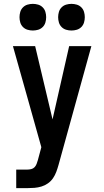

<svg xmlns="http://www.w3.org/2000/svg" viewBox="-20 -974 540 994"><path d="M64 0V-96H121Q131 -96 141.5 -98.5Q152 -101 159 -108.5Q166 -116 169.5 -125.5Q173 -135 176 -145L194 -212L125 -458L47 -735H162L252 -356L338 -735H453L283 -120Q278 -102 271.5 -84.5Q265 -67 254.5 -51.5Q244 -36 228.5 -25Q213 -14 195 -8.5Q177 -3 158.5 -1.5Q140 0 121 0ZM350 -816Q336 -816 322.5 -820Q309 -824 299 -834Q289 -844 285 -857.5Q281 -871 281 -885Q281 -899 285 -912.5Q289 -926 299 -936Q309 -946 322.5 -950Q336 -954 350 -954Q364 -954 377.5 -950Q391 -946 401 -936Q411 -926 415 -912.5Q419 -899 419 -885Q419 -871 415 -857.5Q411 -844 401 -834Q391 -824 377.5 -820Q364 -816 350 -816ZM150 -816Q136 -816 122.5 -820Q109 -824 99 -834Q89 -844 85 -857.5Q81 -871 81 -885Q81 -899 85 -912.5Q89 -926 99 -936Q109 -946 122.5 -950Q136 -954 150 -954Q164 -954 177.5 -950Q191 -946 201 -936Q211 -926 215 -912.5Q219 -899 219 -885Q219 -871 215 -857.5Q211 -844 201 -834Q191 -824 177.5 -820Q164 -816 150 -816Z"/></svg>

Font: Iosevka SS18
Style: Bold
Weight: 700
Monospace: yes
Designer: Belleve Invis
Foundry: Belleve Invis
Version: Version 25.1.1; ttfautohint (v1.8.4)